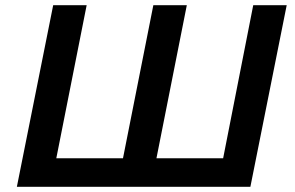

<svg xmlns="http://www.w3.org/2000/svg" viewBox="-20 -720 1137 740"><path d="M454 -110 571 -700H700L583 -110H840L956 -700H1085L945 0H45L185 -700H314L197 -110Z"/></svg>

Font: Montserrat SemiBold
Style: Italic
Weight: 600
Italic angle: -11.3°
Designer: Julieta Ulanovsky
Foundry: Julieta Ulanovsky
Version: Version 9.000; ttfautohint (v1.8.4.7-5d5b)